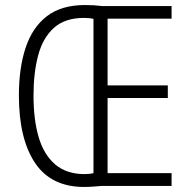

<svg xmlns="http://www.w3.org/2000/svg" viewBox="-20 -738 752 762"><path d="M317 -718Q338 -718 353.5 -717Q369 -716 385 -714H661V-664H407V-399H646V-349H407V-51H661V0H383Q368 1 351 2.5Q334 4 314 4Q183 4 119 -91.5Q55 -187 55 -359Q55 -469 82 -549.5Q109 -630 166.5 -674Q224 -718 317 -718ZM314 -667Q238 -667 194 -627.5Q150 -588 131.5 -518.5Q113 -449 113 -359Q113 -263 133.5 -193.5Q154 -124 199 -85.5Q244 -47 316 -47Q336 -47 351 -51V-663Q336 -667 314 -667Z"/></svg>

Font: Noto Sans Myanmar UI Condensed Light
Style: Regular
Weight: 300
Width: 3
Designer: Monotype Design Team
Foundry: Monotype Imaging Inc.
Version: Version 2.103; ttfautohint (v1.8.4.7-5d5b)